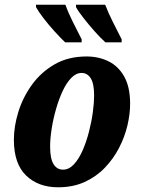

<svg xmlns="http://www.w3.org/2000/svg" viewBox="-20 -786 598 816"><path d="M227 10Q143 10 91 -40Q39 -90 39 -192Q39 -249 58 -310.5Q77 -372 115.5 -425.5Q154 -479 212 -512.5Q270 -546 348 -546Q399 -546 441 -525.5Q483 -505 508 -460.5Q533 -416 533 -345Q533 -301 521.5 -252.5Q510 -204 486 -157.5Q462 -111 425.5 -73Q389 -35 339.5 -12.5Q290 10 227 10ZM248 -65Q273 -65 294 -87.5Q315 -110 331 -146.5Q347 -183 358 -225.5Q369 -268 374.5 -309Q380 -350 380 -380Q380 -431 365.5 -453.5Q351 -476 327 -476Q303 -476 282.5 -454.5Q262 -433 246 -398.5Q230 -364 218 -322Q206 -280 199.5 -238.5Q193 -197 193 -163Q193 -112 207.5 -88.5Q222 -65 248 -65ZM428 -606Q408 -624 382.5 -652.5Q357 -681 334.5 -710Q312 -739 303 -756V-766H427Q440 -732 460 -692Q480 -652 497 -619V-606ZM257 -606Q238 -624 212 -652.5Q186 -681 164 -710Q142 -739 133 -756V-766H258Q270 -732 290 -692Q310 -652 327 -619V-606Z"/></svg>

Font: Noto Serif Condensed ExtraBold
Style: Italic
Weight: 800
Width: 3
Italic angle: -12°
Designer: Monotype Design Team
Foundry: Monotype Imaging Inc.
Version: Version 2.014; ttfautohint (v1.8.4.7-5d5b)